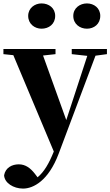

<svg xmlns="http://www.w3.org/2000/svg" viewBox="-27 -833 646 1124"><path d="M482 -665C523 -665 560 -692 560 -740C560 -786 523 -813 482 -813C441 -813 402 -786 402 -740C402 -692 441 -665 482 -665ZM216 -665C259 -665 296 -692 296 -740C296 -786 259 -813 216 -813C177 -813 138 -786 138 -740C138 -692 177 -665 216 -665ZM599 -546H393V-516L484 -506L361 -130L225 -508L298 -516V-546H-7V-516L51 -510L288 54C259 126 231 173 193 205L177 184C152 152 123 129 83 129C44 129 5 148 -3 193C-1 238 52 271 108 271C169 271 257 224 316 68L532 -507L599 -516Z"/></svg>

Font: Noto Serif KR Black
Style: Regular
Weight: 900
Version: Version 1.001;PS 1.001;hotconv 16.6.54;makeotf.lib2.5.65590